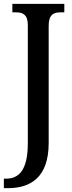

<svg xmlns="http://www.w3.org/2000/svg" viewBox="-31 -734 375 994"><path d="M-11 240H11C124 240 221 187 221 7V-601C221 -659 248 -670 281 -670H302V-714H33V-670H54C86 -670 113 -659 113 -605V8C113 148 66 191 0 191H-11Z"/></svg>

Font: Noto Serif Sinhala Condensed Medium
Style: Regular
Weight: 500
Width: 3
Designer: Jelle Bosma - Monotype Design Team
Foundry: Monotype Imaging Inc.
Version: Version 2.007